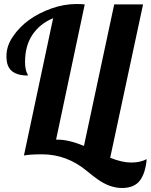

<svg xmlns="http://www.w3.org/2000/svg" viewBox="-20 -770 752 958"><path d="M269 -73.2Q322.8 -73.2 398.9 -42L549.8 -748H693.8L529.8 17.1Q588.4 41 634.5 41Q680.7 41 711.9 23.9Q705.6 95.7 677.2 131.8Q648.9 168 588.6 168Q528.3 168 466.8 124.5Q440.9 106 414.6 84Q314 0 189.9 0Q128.4 0 99.1 5.9V4.9Q99.1 3.9 100.1 2.9L245.1 -679.2Q179.2 -651.9 142.1 -596.9Q105 -542 105 -460.9Q105 -421.4 117.2 -399.9Q119.1 -396 119.1 -393.1Q38.1 -393.1 19 -444.3Q12.2 -462.9 12.2 -490.2Q12.2 -540.5 43.9 -586.9Q107.9 -682.1 237.3 -728Q299.3 -750 362.8 -750Q383.3 -750 402.8 -748L259.8 -73.2Z"/></svg>

Font: UVF Lobster12
Style: Regular
Weight: 400
Designer: Pablo Impallari
Foundry: Pablo Impallari. www.impallari.com
Version: Version 1.004